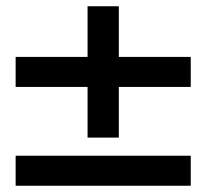

<svg xmlns="http://www.w3.org/2000/svg" viewBox="-20 -648 660 614"><path d="M260 -208V-628H360V-208ZM30 -370V-466H590V-370ZM30 -150H590V-54H30Z"/></svg>

Font: Unbounded
Style: Regular
Weight: 400
Designer: Luke Prowse, Jean-Baptiste Morizot, Fátima Lázaro, Florian Runge
Foundry: NaN
Version: Version 1.701;gftools[0.9.28.dev5+ged2979d]